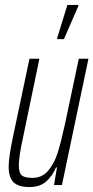

<svg xmlns="http://www.w3.org/2000/svg" viewBox="-20 -747 377 775"><path d="M15 -74Q15 -111 31 -188L99 -510H139L74 -197Q56 -116 56 -80Q56 -49 68 -39Q80 -29 111 -29Q150 -29 174.5 -58Q199 -87 212.5 -129.5Q226 -172 242 -245L298 -510H337L230 0H198L210 -71H206Q191 -36 166 -14Q141 8 99 8Q55 8 35 -11Q15 -30 15 -74ZM211 -589V-594L252 -727H296V-722L238 -589Z"/></svg>

Font: Saira Ultra Condensed ExLight
Style: Italic
Weight: 200
Width: 1
Italic angle: -12°
Designer: Hector Gatti with collaboration of the Omnibus-Type team
Foundry: Omnibus-Type
Version: Version 1.001; ttfautohint (v1.8)